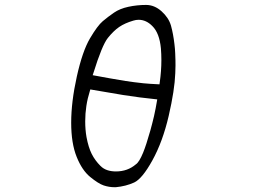

<svg xmlns="http://www.w3.org/2000/svg" viewBox="-20 -764 1040 790"><path d="M550.3 -682.6Q581.5 -682.6 606.9 -656.7Q636.2 -627.9 642.1 -564.5Q644 -540.5 644 -516.6Q644 -472.2 637.2 -424.3L636.2 -417Q594.7 -418.9 569.8 -421.4Q528.8 -425.8 497.1 -430.7Q434.1 -440.9 361.3 -454.6L364.3 -463.4Q399.9 -578.1 423.8 -607.9Q447.3 -637.2 470.5 -653.1Q493.7 -668.9 528.8 -679.2Q539.6 -682.6 550.3 -682.6ZM701.2 -462.9Q702.1 -484.4 702.1 -494.6Q702.1 -504.9 701.9 -515.9Q701.7 -526.9 700.9 -544.9Q700.2 -563 697.8 -582Q692.9 -624.5 683.6 -658.2Q674.3 -690.9 645 -717.3Q615.7 -743.7 581.1 -743.7Q543.9 -743.7 508.5 -736.1Q473.1 -728.5 449 -711.9Q424.8 -695.3 402.8 -676.8Q381.3 -658.7 350.3 -606.2Q319.3 -553.7 296.1 -449.2Q272.9 -344.7 272.9 -259.3Q272.9 -174.3 295.4 -118.7Q317.4 -63.5 351.1 -35.9Q384.8 -8.3 406.7 -1Q428.7 6.3 451.2 6.3Q454.1 6.3 456.5 6.3Q498 2.4 532.2 -13.2Q565.4 -28.8 606.9 -104Q649.4 -180.7 674.1 -287.1Q698.7 -393.6 701.2 -462.9ZM539.1 -87.9 539.6 -88.4Q539.6 -88.4 539.1 -87.9ZM457 -58.6Q416 -58.6 393.6 -81.1Q371.1 -103.5 357.4 -130.6Q343.8 -157.7 335.9 -200.2Q330.6 -230.5 330.6 -264.6Q330.6 -329.1 349.6 -389.2L351.6 -396Q423.3 -383.3 487.1 -373Q550.8 -362.8 627 -355Q620.6 -316.4 613.8 -286.6Q606.9 -256.8 598.6 -227.1Q582 -168 568.8 -135.7Q552.7 -96.7 539.1 -87.9Q504.9 -58.6 457 -58.6Z"/></svg>

Font: NaikaiFont
Style: Light
Weight: 300
Version: Version 1.89